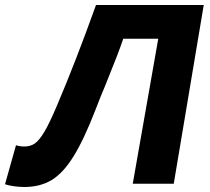

<svg xmlns="http://www.w3.org/2000/svg" viewBox="-76 -735 838 768"><path d="M-56 2 -12 -154Q3 -149 22 -149Q45 -149 62.5 -160.5Q80 -172 101 -207Q122 -242 152 -313Q227 -489 308 -715H739L619 0H455L557 -580H417Q398 -523 345 -393Q323 -341 306 -296Q259 -175 217.5 -108.5Q176 -42 130 -14.5Q84 13 21 13Q2 13 -20 10Q-42 7 -56 2Z"/></svg>

Font: Nebula Sans Bold
Style: Regular
Weight: 700
Italic angle: -9°
Designer: Paul D. Hunt for Adobe (as Source Sans)
Foundry: Nebula Entertainment & Broadcasting LLC
Version: Version 1.010